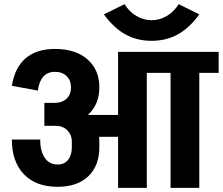

<svg xmlns="http://www.w3.org/2000/svg" viewBox="-20 -902 1070 922"><path d="M1030 -552H937V0H799V-552H685V0H547V-245H456L457 -222V-195Q457 -106 404 -55.5Q351 -5 257 -5H256Q153 -5 95 -65Q37 -125 37 -232H173Q173 -176 195 -144Q217 -112 257 -112Q289 -112 307 -134.5Q325 -157 325 -196V-221Q325 -255 303 -276.5Q281 -298 246 -298H244H193V-408H243Q278 -408 299.5 -428Q321 -448 321 -482Q321 -516 300 -536.5Q279 -557 244 -557Q208 -557 187.5 -533.5Q167 -510 162 -467L37 -490Q51 -578 103.5 -622.5Q156 -667 243 -667H244Q343 -667 400 -617Q457 -567 457 -483V-482Q457 -400 402 -350H547V-653H1030ZM937 -833Q891 -769 835 -737.5Q779 -706 708 -706Q637 -706 581 -737.5Q525 -769 479 -833L578 -882Q601 -845 635.5 -825Q670 -805 708 -805Q746 -805 780.5 -825Q815 -845 838 -882Z"/></svg>

Font: Akshar SemiBold
Style: Regular
Weight: 600
Designer: Tall Chai
Foundry: Tall Chai
Version: Version 1.000